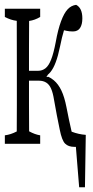

<svg xmlns="http://www.w3.org/2000/svg" viewBox="-26 -562 387 796"><path d="M221.7 -24.4Q209.5 -82 197.8 -149.4Q193.4 -177.2 185.8 -194.6Q178.2 -211.9 165.5 -219.7Q152.8 -227.5 135.7 -227.5H94.2Q94.2 -174.3 94.2 -130.9Q94.2 -74.7 94.7 -21V-17.6Q118.7 -4.4 140.6 -1Q140.6 21.5 140.6 34.2H-5.9Q-5.9 21.5 -5.9 -1Q18.6 -3.9 43.5 -17.1V-20.5Q43.5 -22 43.5 -32.7Q43.9 -74.7 43.9 -126.5Q43.9 -165 43.9 -213.4Q43.9 -241.7 43.9 -279.3Q43.5 -445.3 43.5 -472.2V-475.6Q19 -478.5 -5.9 -491.7Q-5.9 -503.9 -5.9 -525.9H140.6Q140.6 -503.9 140.6 -491.7Q118.7 -478.5 94.7 -475.1Q94.2 -418 94.2 -362.8Q94.2 -311 94.2 -268.6H133.3Q148.9 -268.6 162.4 -278.8Q175.8 -289.1 186 -315.2Q196.3 -341.3 205.1 -387.7Q214.4 -439.9 227.1 -473.9Q239.7 -507.8 254.4 -523.4Q269 -539.1 289.6 -542Q315.4 -528.8 315.4 -485.8Q315.4 -460.4 305.9 -446Q296.4 -431.6 276.4 -431.6Q261.7 -431.6 250.5 -434.1Q247.1 -434.6 239.3 -436.5Q230.5 -407.7 223.1 -370.1Q214.8 -329.6 205.1 -304.2Q195.8 -278.8 183.1 -263.2Q178.2 -257.3 172.4 -252.4Q169.4 -245.1 166 -247.1Q169.9 -240.7 173.3 -244.1Q186.5 -238.3 197.3 -229Q215.8 -213.4 228.5 -186.8Q241.2 -160.2 249.5 -117.7Q260.3 -62 271 -16.1Q300.3 -4.9 329.6 -2.9Q328.1 110.4 326.2 214.4H302.2Q295.4 135.3 288.6 46.9Q283.2 46.9 282.7 46.9Q257.3 46.9 243.9 33.4Q230.5 20 221.7 -24.4Z"/></svg>

Font: Scarab Serif
Style: Condensed-Light
Weight: 300
Designer: John Roberts
Foundry: Scarab
Version: 1.0